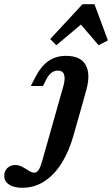

<svg xmlns="http://www.w3.org/2000/svg" viewBox="-143 -691 528 904"><path d="M129.4 -358.6Q112.4 -358.6 99.4 -348.6Q86.3 -338.6 75.5 -318.1L59.2 -286H2L22.7 -326.3Q50 -379.3 85.2 -403.7Q120.3 -428 167.7 -428Q236.1 -428 260 -385.8Q283.9 -343.6 264.1 -269.7L246.9 -208.2H133.4L155.7 -286.7Q165 -320.9 158.7 -339.8Q152.4 -358.6 129.4 -358.6ZM217.4 -103.7 203.6 -55.4Q182.7 20 148 76Q113.3 131.9 66.2 162.5Q19.2 193.1 -36.8 193.1Q-77.1 193.1 -100.1 178.1Q-123.1 163 -123.1 137.1Q-123.1 114.5 -108.4 100.2Q-93.7 85.9 -70.2 85.9Q-61.3 85.9 -52.2 88.8Q-43.1 91.6 -34.6 96.4Q-26.1 101.2 -18.4 106.1Q-6.5 114.1 1.9 118Q10.3 121.9 17.7 121.9Q27.6 121.9 34.5 114.8Q41.4 107.8 46.7 94Q52.1 80.1 60.4 50L103.9 -103.7L133.4 -208.2H246.9ZM93.4 -507.1 245.4 -671.1H301.8L365 -500.7L321.4 -478L216.6 -599.8L272.1 -603.9L122.2 -478Z"/></svg>

Font: Playfair Micro SmCond SmLight
Style: Italic
Weight: 360
Width: 4
Italic angle: -15.6°
Designer: Claus Eggers Sørensen
Foundry: Claus Eggers Sørensen
Version: Version 2.203;Glyphs 3.3 (3326)